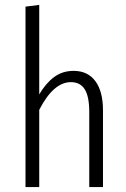

<svg xmlns="http://www.w3.org/2000/svg" viewBox="-20 -763 515 783"><path d="M400 -313V0H344V-306Q344 -370 325.5 -399Q307 -428 269 -428Q198 -428 140 -315V0H84V-736L140 -743V-378Q167 -424 201 -449Q235 -474 280 -474Q338 -474 369 -432Q400 -390 400 -313Z"/></svg>

Font: Fira Sans Extra Condensed Light
Style: Regular
Weight: 300
Width: 1
Designer: Carrois Corporate & Edenspiekermann AG
Foundry: Carrois Corporate GbR & Edenspiekermann AG
Version: Version 4.203